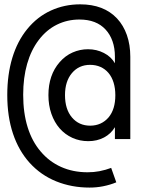

<svg xmlns="http://www.w3.org/2000/svg" viewBox="-20 -701 642 877"><path d="M450.7 149.9Q484.4 143.1 511.2 131.8L487.8 65.9Q463.4 75.2 433.6 81.1Q408.7 85.9 379.9 85.9Q313.5 85.9 259 61.5Q204.6 37.1 166 -8.8Q126.5 -54.7 106.2 -120.1Q85.9 -185.5 85.9 -268.1Q85.9 -346.2 104 -409.4Q122.1 -472.7 157.2 -518.6Q192.4 -564.9 240 -588.4Q287.6 -611.8 342.8 -611.8Q420.4 -611.8 462.4 -565.9Q482.9 -543.9 493.9 -512.5Q504.9 -481 504.9 -442.9V-412.1Q487.3 -442.4 454.6 -459Q421.4 -476.1 381.8 -476.1Q345.2 -476.1 311.8 -461.4Q278.3 -446.8 252.4 -417Q201.2 -358.4 201.2 -266.6Q201.2 -219.7 214.8 -180.9Q228.5 -142.1 252.4 -114.7Q277.3 -86.4 310.8 -71.3Q344.2 -56.2 383.3 -56.2Q423.3 -56.2 455.1 -73Q486.8 -89.8 504.9 -120.1V-65.9H575.2V-441.9Q575.2 -496.1 559.6 -540.8Q543.9 -585.4 514.6 -616.7Q454.1 -681.2 346.2 -681.2Q274.4 -681.2 212.4 -652.8Q150.4 -624.5 104.5 -568.4Q59.1 -512.7 36.1 -436.3Q13.2 -359.9 13.2 -267.1Q13.2 -168.5 39.3 -90.6Q65.4 -12.7 115.2 42.5Q166.5 99.1 236.8 127.4Q307.1 155.8 388.7 155.8Q420.9 155.8 450.7 149.9ZM308.6 -164.6Q276.9 -202.1 276.9 -266.6Q276.9 -329.6 308.6 -367.2Q340.3 -404.8 391.6 -404.8Q417.5 -404.8 439 -395.3Q460.4 -385.7 475.6 -367.7Q491.2 -349.1 499 -323.2Q506.8 -297.4 506.8 -266.1Q506.8 -201.7 476.1 -165Q460.4 -146.5 439 -136.7Q417.5 -127 392.1 -127Q340.3 -127 308.6 -164.6Z"/></svg>

Font: Hack Dev
Style: Regular
Weight: 400
Designer: Christopher Simpkins
Foundry: Christopher Simpkins
Version: Version 2.0315